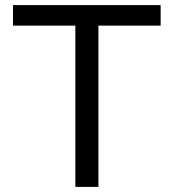

<svg xmlns="http://www.w3.org/2000/svg" viewBox="-20 -733 681 753"><path d="M275.5 0V-632.5H31V-713H610V-632.5H366V0Z"/></svg>

Font: Commissioner
Style: Regular
Weight: 400
Designer: Kostas Bartsokas
Foundry: Kostas Bartsokas
Version: Version 1.000; ttfautohint (v1.8.3)